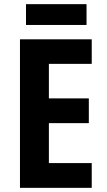

<svg xmlns="http://www.w3.org/2000/svg" viewBox="-20 -903 513 923"><path d="M421 0H76V-714H421V-596H215V-430H407V-311H215V-119H421ZM396 -883V-783H105V-883Z"/></svg>

Font: Noto Sans Malayalam Condensed
Style: Bold
Weight: 700
Width: 3
Designer: Jelle Bosma - Monotype Design Team
Foundry: Monotype Imaging Inc.
Version: Version 2.104; ttfautohint (v1.8.4.7-5d5b)